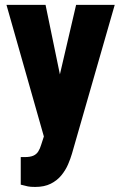

<svg xmlns="http://www.w3.org/2000/svg" viewBox="-20 -548 494 782"><path d="M181.2 -61.5 290 -528.3H447.3L272.9 78.6Q267.1 98.6 257.1 121.8Q247.1 145 230 166Q212.9 187 186.8 200.2Q160.6 213.4 123.5 213.4Q103.5 213.4 93.5 211.2Q83.5 209 64.5 204.1V91.8Q69.3 91.8 72.5 91.8Q75.7 91.8 80.6 91.8Q102.5 91.8 115.5 86.2Q128.4 80.6 135.7 69.1Q143.1 57.6 147.9 41ZM165.5 -528.3 242.7 -154.3 260.3 10.3 160.6 14.6 6.3 -528.3Z"/></svg>

Font: Roboto Condensed ExtraBold
Style: Regular
Weight: 800
Designer: Christian Robertson
Foundry: Google
Version: Version 3.008; 2023